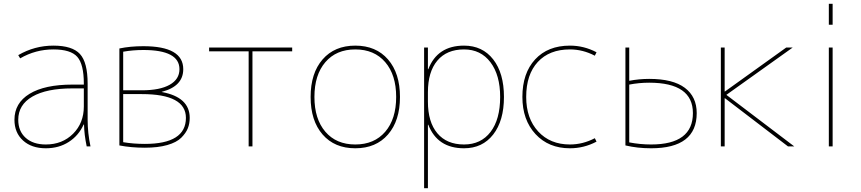

<svg xmlns="http://www.w3.org/2000/svg" viewBox="-20 -770 4531 1010"><path d="M422 -115H420Q394 -57 342 -23.5Q290 10 221 10Q146 10 101 -31Q56 -72 56 -140Q56 -228 135.5 -276.5Q215 -325 361 -325H421V-330Q421 -432 386.5 -471Q352 -510 261 -510Q167 -510 86 -463L76 -480Q162 -530 261 -530Q360 -530 400.5 -486Q441 -442 441 -330V-140Q441 -70 456 0H436Q423 -62 422 -115ZM76 -140Q76 -80 115 -45Q154 -10 221 -10Q308 -10 364.5 -66.5Q421 -123 421 -210V-305H361Q225 -305 150.5 -262Q76 -219 76 -140Z M734 -507Q679 -507 628 -498V-295H726Q821 -295 872.5 -324Q924 -353 924 -406Q924 -507 734 -507ZM978 -150Q978 -120 968 -95Q958 -70 933.5 -45.5Q909 -21 860 -7Q811 7 742 7Q669 7 608 -5V-515Q665 -527 734 -527Q944 -527 944 -406Q944 -316 831 -287V-286Q978 -259 978 -150ZM958 -150Q958 -275 726 -275H628V-22Q682 -13 742 -13Q958 -13 958 -150Z M1517 -500H1308V0H1288V-500H1080V-520H1517Z M1677 -62.5Q1614 -135 1614 -260Q1614 -385 1677 -457.5Q1740 -530 1849 -530Q1958 -530 2021 -457.5Q2084 -385 2084 -260Q2084 -135 2021 -62.5Q1958 10 1849 10Q1740 10 1677 -62.5ZM1691.5 -77Q1749 -10 1849 -10Q1949 -10 2006.5 -77Q2064 -144 2064 -260Q2064 -376 2006.5 -443Q1949 -510 1849 -510Q1749 -510 1691.5 -443Q1634 -376 1634 -260Q1634 -144 1691.5 -77Z M2421 10Q2281 10 2233 -114H2231V220H2211V-520H2231V-406H2233Q2281 -530 2421 -530Q2518 -530 2574.5 -457.5Q2631 -385 2631 -260Q2631 -135 2574.5 -62.5Q2518 10 2421 10ZM2611 -260Q2611 -375 2560 -442.5Q2509 -510 2421 -510Q2330 -510 2280.5 -451Q2231 -392 2231 -285V-235Q2231 -128 2280.5 -69Q2330 -10 2421 -10Q2510 -10 2560.5 -76Q2611 -142 2611 -260Z M3109 -43 3118 -25Q3052 10 2978 10Q2866 10 2797 -64.5Q2728 -139 2728 -260Q2728 -385 2795 -457.5Q2862 -530 2978 -530Q3052 -530 3118 -495L3109 -477Q3046 -510 2978 -510Q2870 -510 2809 -444Q2748 -378 2748 -260Q2748 -147 2811 -78.5Q2874 -10 2978 -10Q3046 -10 3109 -43Z M3270 -520H3290V-345Q3342 -355 3395 -355Q3520 -355 3582.5 -308Q3645 -261 3645 -175Q3645 10 3405 10Q3333 10 3270 -5ZM3290 -325V-21Q3347 -10 3405 -10Q3625 -10 3625 -175Q3625 -335 3395 -335Q3342 -335 3290 -325Z M3792 -253V0H3772V-520H3792V-289H3794L4116 -520H4150L3801 -271L4158 0H4125L3794 -253Z M4340 0V-520H4360V0ZM4340 -640V-750H4360V-640Z"/></svg>

Font: M PLUS 1p Thin
Style: Regular
Weight: 250
Version: Version 1.062